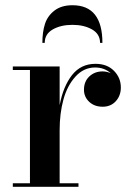

<svg xmlns="http://www.w3.org/2000/svg" viewBox="-20 -714 504 734"><path d="M362.5 -550Q362.5 -584 331.8 -601.5Q301 -619 257 -619Q212.5 -619 181.8 -601.5Q151 -584 151 -550H142Q142 -592 152 -622.8Q162 -653.5 188.5 -673.8Q215 -694 257 -694Q371.5 -694 371.5 -550ZM29 -13.5H94.5V-446.5H29V-460H208V-312Q221.5 -383.5 255.2 -426.8Q289 -470 345 -470Q389.5 -470 415.8 -443.2Q442 -416.5 442 -379.5Q442 -348.5 422.8 -327.2Q403.5 -306 372.5 -306Q341 -306 321 -324.8Q301 -343.5 301 -371Q301 -402.5 321.5 -421.8Q342 -441 372 -441Q388.5 -441 403.5 -434Q379 -456 343.5 -456Q300 -456 268.5 -421.2Q237 -386.5 222.5 -333.5Q208 -280.5 208 -216.5V-13.5H280V0H29Z"/></svg>

Font: Bodoni* 16pt Medium
Style: Regular
Weight: 500
Version: Version 2.3